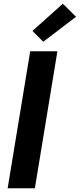

<svg xmlns="http://www.w3.org/2000/svg" viewBox="-20 -1010 428 1030"><path d="M21 0 142 -735H288L167 0ZM212 -786 154 -844 317 -990 388 -920Z"/></svg>

Font: Iosevka Aile Heavy Oblique
Style: Regular
Weight: 900
Italic angle: -9°
Designer: Belleve Invis
Foundry: Belleve Invis
Version: Version 31.1.0; ttfautohint (v1.8.4)